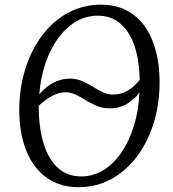

<svg xmlns="http://www.w3.org/2000/svg" viewBox="-20 -772 721 802"><path d="M308 10Q247.5 10 201.5 -13.8Q155.5 -37.5 124.2 -80Q93 -122.5 77.2 -179.2Q61.5 -236 60.5 -302.5Q59.5 -399 84.8 -481Q110 -563 156 -624Q202 -685 264.8 -718.8Q327.5 -752.5 401.5 -752.5Q463 -752.5 508.8 -728.5Q554.5 -704.5 584.8 -661.8Q615 -619 630.2 -562.2Q645.5 -505.5 646.5 -440Q648 -345 623.5 -263.2Q599 -181.5 553.5 -120.2Q508 -59 445.5 -24.5Q383 10 308 10ZM319 -35Q369 -35 411.5 -61Q454 -87 486.5 -134Q519 -181 539 -245Q559 -309 562.5 -385Q543.5 -360 513 -339.8Q482.5 -319.5 437 -319.5Q409 -319.5 384.8 -329.5Q360.5 -339.5 338.8 -353Q317 -366.5 296.5 -376.5Q276 -386.5 254.5 -386.5Q232 -386.5 211 -377.5Q190 -368.5 172.2 -355.5Q154.5 -342.5 141.5 -330Q142 -309 142.8 -291.2Q143.5 -273.5 145.5 -256.5Q151.5 -202.5 165.8 -161.2Q180 -120 202.2 -91.8Q224.5 -63.5 253.8 -49.2Q283 -35 319 -35ZM451.5 -377Q480 -377 501.8 -387.8Q523.5 -398.5 539 -412.5Q554.5 -426.5 563.5 -437.5Q563 -455.5 562 -472.8Q561 -490 558.5 -506Q552.5 -552 538.8 -589Q525 -626 503.5 -652.2Q482 -678.5 453.8 -692.5Q425.5 -706.5 389 -706.5Q341 -706.5 299.2 -682.8Q257.5 -659 224.8 -615Q192 -571 171 -511Q150 -451 144 -378Q158 -394.5 177 -409.5Q196 -424.5 220 -434Q244 -443.5 272 -443.5Q300 -443.5 323.2 -433.2Q346.5 -423 367.2 -410.2Q388 -397.5 408.5 -387.2Q429 -377 451.5 -377Z"/></svg>

Font: Merriweather 36pt Light
Style: Italic
Weight: 300
Italic angle: -7.8°
Version: Version 2.101